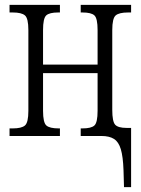

<svg xmlns="http://www.w3.org/2000/svg" viewBox="-20 -556 575 785"><path d="M485 140Q483 84 474 54Q465 24 446 12Q427 0 395 0H310V-31H317Q353 -31 366 -43Q379 -55 379 -103V-257H156V-103Q156 -55 169.5 -43Q183 -31 220 -31H225V0H19V-31H32Q68 -31 82 -43Q96 -55 96 -103V-433Q96 -481 82 -493Q68 -505 32 -505H19V-536H225V-505H218Q182 -505 169 -493Q156 -481 156 -433V-292H379V-433Q379 -481 366 -493Q353 -505 317 -505H310V-536H516V-505H504Q467 -505 453 -493Q439 -481 439 -433V-107Q439 -59 451 -46Q463 -33 498 -33H516V209H487Z"/></svg>

Font: Noto Serif ExtraCondensed Light
Style: Regular
Weight: 300
Width: 2
Designer: Monotype Design Team
Foundry: Monotype Imaging Inc.
Version: Version 2.014; ttfautohint (v1.8.4.7-5d5b)